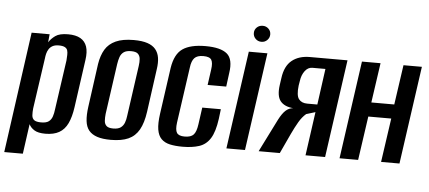

<svg xmlns="http://www.w3.org/2000/svg" viewBox="-57 -741 2160 967"><g transform="rotate(5 1022.5 -257.5)"><path d="M-7 116 78 -495H169L165 -454Q177 -473 198 -488Q219 -503 262 -503Q301 -503 324.5 -489.5Q348 -476 357 -449.5Q366 -423 360 -382L326 -140Q319 -90 303.5 -57.5Q288 -25 260.5 -9.5Q233 6 191 6Q154 6 135 -6Q116 -18 108 -35L87 116ZM165 -49Q191 -49 203.5 -58.5Q216 -68 221.5 -84.5Q227 -101 229 -120L265 -371Q266 -386 266.5 -399Q267 -412 264 -422Q261 -432 250.5 -437.5Q240 -443 220 -443Q201 -443 189 -436.5Q177 -430 170 -419Q163 -408 160 -395.5Q157 -383 156 -372L119 -116Q117 -97 118 -81Q119 -65 129.5 -57Q140 -49 165 -49Z M522 8Q480 8 453 -1Q426 -10 411 -28Q396 -46 392.5 -76Q389 -106 395 -149L425 -367Q432 -411 450 -441Q468 -471 503 -487Q538 -503 594 -503Q636 -503 663 -494Q690 -485 704.5 -467.5Q719 -450 723 -425Q727 -400 722 -367L692 -149Q684 -92 664.5 -57.5Q645 -23 610.5 -7.5Q576 8 522 8ZM529 -50Q554 -50 567 -59.5Q580 -69 586 -85Q592 -101 594 -120L630 -375Q633 -395 631.5 -411Q630 -427 620 -436.5Q610 -446 585 -446Q561 -446 548 -436.5Q535 -427 529.5 -411Q524 -395 521 -375L485 -120Q483 -101 484 -85Q485 -69 495 -59.5Q505 -50 529 -50Z M885 11Q848 11 821 5Q794 -1 777.5 -17.5Q761 -34 756 -64.5Q751 -95 758 -145L791 -379Q802 -450 841.5 -477Q881 -504 957 -504Q1033 -504 1065.5 -477Q1098 -450 1087 -379L1078 -310H984L995 -389Q1000 -423 991 -438Q982 -453 950 -453Q919 -453 905 -438Q891 -423 887 -389L847 -108Q842 -71 851.5 -56Q861 -41 891 -41Q923 -41 936.5 -56Q950 -71 955 -108L967 -194H1061L1055 -145Q1046 -79 1025 -45.5Q1004 -12 969 -0.5Q934 11 885 11Z M1106 0 1176 -495H1270L1200 0ZM1235 -550Q1217 -550 1205 -562Q1193 -574 1193 -591Q1193 -608 1205 -619.5Q1217 -631 1235 -631Q1252 -631 1264 -619.5Q1276 -608 1276 -591Q1276 -574 1264 -562Q1252 -550 1235 -550Z M1269 0 1352 -166Q1369 -199 1385.5 -214Q1402 -229 1423 -231Q1378 -235 1358 -260.5Q1338 -286 1346 -342L1351 -377Q1359 -438 1394 -466.5Q1429 -495 1485 -495H1675L1605 0H1506L1537 -221L1491 -207Q1471 -190 1455 -162.5Q1439 -135 1423 -101L1376 0ZM1492 -260H1543L1568 -442H1502Q1480 -442 1464.5 -421.5Q1449 -401 1445 -371L1441 -347Q1435 -297 1449 -278.5Q1463 -260 1492 -260Z M1678 0 1748 -495H1842L1813 -294H1929L1958 -495H2051L1981 0H1888L1920 -222H1804L1772 0Z"/></g></svg>

Font: Alumni Sans SemiBold
Style: Italic
Weight: 600
Italic angle: -8°
Version: Version 1.016